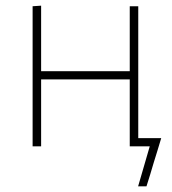

<svg xmlns="http://www.w3.org/2000/svg" viewBox="-20 -516 608 677"><path d="M95 0V-494L125 -496V-265H437.5V-494H467.5V-29H548.5Q542 -7.5 535.5 14Q529 35.5 522 57.5Q515.5 78.5 509.5 99.5Q503 120 496.5 141H467L508 0H437.5V-236H125V0Z"/></svg>

Font: Heraclito Thin
Style: Regular
Weight: 100
Designer: Kostas Bartsokas (font) & Cristiano Sobral (main changes)
Foundry: Kostas Bartsokas (font) & Cristiano Sobral (main changes)
Version: Version 1.00;July 8, 2020;FontCreator 13.0.0.2655 64-bit